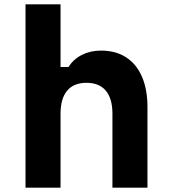

<svg xmlns="http://www.w3.org/2000/svg" viewBox="-20 -868 790 888"><path d="M98 0V-848H260V-558H297Q319 -594 358.5 -614Q398 -634 447 -634Q515 -634 563 -603Q611 -572 636.5 -513.5Q662 -455 662 -372V0H500V-342Q500 -412 469.5 -448.5Q439 -485 380 -485Q321 -485 290.5 -448.5Q260 -412 260 -342V0Z"/></svg>

Font: Martian Mono SemiExpanded
Style: Bold
Weight: 700
Width: 6
Designer: Roman Shamin
Foundry: Evil Martians
Version: Version 1.000